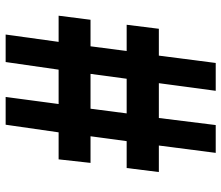

<svg xmlns="http://www.w3.org/2000/svg" viewBox="-72 -653 784 680"><g transform="rotate(90 320.0 -313.0)"><path d="M365 -241.6H241.6L258.9 -369.6H381.6ZM479.9 -369.6H575.1L589.3 -483.6H495.4L521.4 -685H422.9L397.9 -483.6H274.6L301.6 -685H203L177 -483.6H81.9L67.7 -369.6H160.6L144 -241.6H50L35.6 -128.6H128.3L102.3 59H199.7L226.7 -128.6H348.4L323.4 59H421.7L448.7 -128.6H544.4L556.9 -241.6H462.6Z"/></g></svg>

Font: Linux Libertine Mono O 
Style: Mono Bold
Weight: 400
Designer: Philipp H. Poll
Foundry: Philipp H. Poll
Version: Version 5.1.7